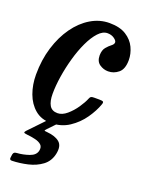

<svg xmlns="http://www.w3.org/2000/svg" viewBox="-148 -599 681 909"><g transform="rotate(20 193.0 -144.5)"><path d="M387.5 -396Q387.5 -350.5 364.5 -331.5Q341.5 -312.5 313 -312.5Q289.5 -312.5 269.8 -326.2Q250 -340 250 -370.5Q250.5 -397 262.5 -411.2Q274.5 -425.5 286.2 -434.2Q298 -443 298 -452.5Q298 -461.5 283.8 -471.5Q269.5 -481.5 250 -481.5Q226 -481.5 204 -457.5Q182 -433.5 163.5 -394.2Q145 -355 131.5 -307.2Q118 -259.5 110.5 -211.5Q103 -163.5 103 -123Q103 -85.5 115.2 -65Q127.5 -44.5 155.5 -44.5Q179 -44.5 202.5 -64.5Q226 -84.5 244.5 -111.8Q263 -139 271.5 -160.5Q274.5 -168 278.8 -170.5Q283 -173 295 -173H320Q335 -173 339.2 -170Q343.5 -167 339.5 -156Q327 -120 300.2 -81.5Q273.5 -43 233.5 -16.5Q193.5 10 140.5 10Q93.5 10 61.8 -16.8Q30 -43.5 14 -87.2Q-2 -131 -2 -182Q-2 -256 17.5 -319.2Q37 -382.5 70.8 -429.8Q104.5 -477 148.8 -503.5Q193 -530 242.5 -530Q294.5 -530 326.5 -509.8Q358.5 -489.5 373 -458.5Q387.5 -427.5 387.5 -396ZM19.5 226.5 21.5 212Q23.5 204 27.8 201.5Q32 199 39.5 198.5Q70.5 196.5 100.8 186Q131 175.5 136 151.5Q140 132 128.8 121.8Q117.5 111.5 97.2 106.8Q77 102 55 100Q41 98.5 39.8 95.5Q38.5 92.5 44.5 85.5L143 -17.5Q147.5 -22.5 159 -22.5H176.5Q197 -22.5 188 -12.5L134.5 43.5Q126 52.5 127 54Q128 55.5 141 56.5Q182.5 60 204 78.2Q225.5 96.5 216.5 138.5Q208 177.5 178.5 199.5Q149 221.5 109 230.8Q69 240 30 241Q16.5 241.5 19.5 226.5Z"/></g></svg>

Font: Besley* Condensed Medium
Style: Italic
Weight: 500
Width: 3
Italic angle: -13°
Designer: Owen Earl
Foundry: indestructible type*
Version: Version 3.000; ttfautohint (v1.8.3)